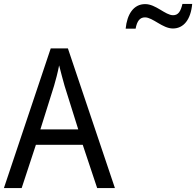

<svg xmlns="http://www.w3.org/2000/svg" viewBox="-20 -964 1005 984"><path d="M624 -817H675C682 -855 696 -875 723 -875C763 -875 813 -818 866 -818C922 -818 958 -865 965 -944H915C906 -906 894 -886 867 -886C827 -886 779 -943 724 -943C664 -943 631 -890 624 -817ZM478 0H569L328 -716H240L0 0H91L164 -222H404ZM311 -524 381 -301H187L257 -524C265 -551 276 -592 283 -629C289 -602 305 -547 311 -524Z"/></svg>

Font: Noto Sans Thai Looped SemiCondensed
Style: Regular
Weight: 400
Width: 4
Designer: Sasikarn Vongin, Ben Mitchell
Foundry: The Fontpad Ltd
Version: Version 1.001